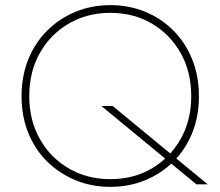

<svg xmlns="http://www.w3.org/2000/svg" viewBox="-20 -718 859 748"><path d="M410 10Q337 10 274 -16Q211 -42 163.5 -89Q116 -136 90 -200.5Q64 -265 64 -343Q64 -421 90 -486Q116 -551 163.5 -598.5Q211 -646 274 -672Q337 -698 410 -698Q483 -698 546 -672Q609 -646 656 -598.5Q703 -551 729 -486Q755 -421 755 -343Q755 -265 729 -200.5Q703 -136 656 -89Q609 -42 546 -16Q483 10 410 10ZM410 -20Q500 -20 571 -61.5Q642 -103 683.5 -176Q725 -249 725 -343Q725 -439 683.5 -512Q642 -585 571 -626.5Q500 -668 410 -668Q320 -668 248.5 -626.5Q177 -585 135.5 -512Q94 -439 94 -343Q94 -249 135.5 -176Q177 -103 248.5 -61.5Q320 -20 410 -20ZM375 -305H419L789 0H745Z"/></svg>

Font: Roundo Variable
Style: Regular
Weight: 200
Designer: Shiva Nallaperumal
Foundry: Indian Type Foundry
Version: Version 2.000